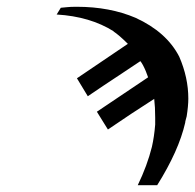

<svg xmlns="http://www.w3.org/2000/svg" viewBox="-20 -565 578 569"><path d="M160.2 -542 180.2 -543.9Q188 -544.9 208 -544.9Q305.2 -544.9 381.8 -512.2Q473.6 -470.2 511.2 -397Q538.1 -335 538.1 -272.9Q538.1 -251 533.2 -220.2Q532.2 -216.3 530.5 -210.2Q528.8 -204.1 528.8 -201.2Q509.8 -118.2 445.8 -16.1H388.2Q416.5 -74.7 430.2 -129.9Q437 -159.7 439.9 -195.8V-215.8Q439.9 -248 437 -272Q368.2 -228 299.8 -181.2L267.1 -233.9L418.9 -335.9Q418 -338.9 412.1 -354Q403.3 -375 396 -383.8Q374 -368.7 346.4 -350.8Q318.8 -333 286.4 -311Q253.9 -289.1 240.2 -279.8L208 -333L358.9 -435.1Q333 -460.9 315.9 -472.2H316.9Q247.1 -516.1 147.9 -522Z"/></svg>

Font: Linux Libertine
Style: Semibold Italic
Weight: 600
Italic angle: -11.5°
Designer: Philipp H. Poll
Foundry: Philipp H. Poll
Version: Version 5.1.2 ; ttfautohint (v0.9)